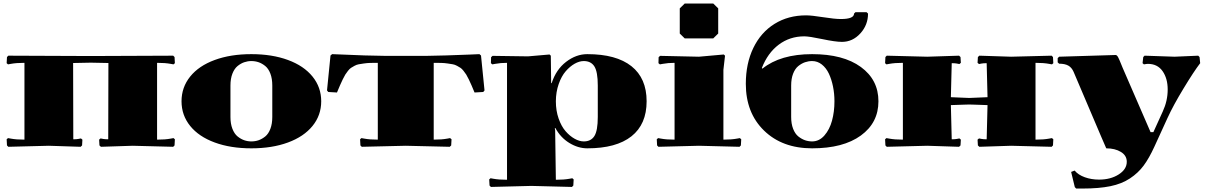

<svg xmlns="http://www.w3.org/2000/svg" viewBox="-20 -840 6902 1100"><path d="M120.1 -480Q73.2 -480 42 -474.1L25.9 -471.2L18.1 -478L20 -513.2L27.8 -521L500 -519L972.2 -521L980 -513.2L981.9 -478L974.1 -471.2L958 -474.1Q926.8 -480 879.9 -480V-40Q926.8 -40 958 -45.9L974.1 -48.8L981.9 -42L980 -6.8L972.2 1L740.2 -4.9L558.1 1L549.8 -6.8L547.9 -40L556.2 -46.9L571.8 -43.9Q581.5 -42 600.1 -42L601.1 -479Q541 -481 500 -481Q459 -481 398.9 -479L399.9 -42Q418.5 -42 428.2 -43.9L443.8 -46.9L452.1 -40L450.2 -6.8L441.9 1L259.8 -4.9L27.8 1L20 -6.8L18.1 -42L25.9 -48.8L42 -45.9Q73.2 -40 120.1 -40Z M1629.9 -23.7Q1539.1 9.8 1419.9 9.8Q1300.8 9.8 1210 -23.7Q1119.1 -57.1 1069.6 -118.4Q1020 -179.7 1020 -259.8Q1020 -339.8 1069.6 -401.4Q1119.1 -462.9 1210 -496.3Q1300.8 -529.8 1419.9 -529.8Q1539.1 -529.8 1629.9 -496.3Q1720.7 -462.9 1770.5 -401.4Q1820.3 -339.8 1820.3 -259.8Q1820.3 -179.7 1770.5 -118.4Q1720.7 -57.1 1629.9 -23.7ZM1419.9 -490.2Q1398.9 -490.2 1379.2 -483.4Q1359.4 -476.6 1341.1 -461.7Q1322.8 -446.8 1311.5 -418Q1300.3 -389.2 1300.3 -350.1V-169.9Q1300.3 -130.9 1311.5 -102.1Q1322.8 -73.2 1341.1 -58.3Q1359.4 -43.5 1379.2 -36.6Q1398.9 -29.8 1419.9 -29.8Q1441.9 -29.8 1461.7 -36.6Q1481.4 -43.5 1499.8 -58.3Q1518.1 -73.2 1529.1 -102.1Q1540 -130.9 1540 -169.9V-350.1Q1540 -389.2 1529.1 -418Q1518.1 -446.8 1499.8 -461.7Q1481.4 -476.6 1461.7 -483.4Q1441.9 -490.2 1419.9 -490.2Z M2144.5 -480Q2119.1 -480 2100.8 -479.5Q2082.5 -479 2064.7 -476.3Q2046.9 -473.6 2035.2 -471.7Q2023.4 -469.7 2011 -462.9Q1998.5 -456.1 1991 -451.2Q1983.4 -446.3 1973.6 -434.1Q1963.9 -421.9 1958.3 -412.8Q1952.6 -403.8 1943.4 -384.8Q1934.1 -365.7 1928 -351.3Q1921.9 -336.9 1910.6 -310.1L1860.8 -313L1853.5 -321.8L1873.5 -522L1882.8 -529.8Q2103.5 -520 2183.6 -520H2425.8Q2461.4 -520 2536.6 -522.5Q2611.8 -524.9 2668.9 -527.3L2726.6 -529.8L2735.8 -522L2755.9 -321.8L2748.5 -313L2698.7 -310.1Q2687.5 -336.9 2681.4 -351.3Q2675.3 -365.7 2666 -384.8Q2656.7 -403.8 2651.1 -412.8Q2645.5 -421.9 2635.7 -434.1Q2626 -446.3 2618.4 -451.2Q2610.8 -456.1 2598.4 -462.9Q2585.9 -469.7 2574.2 -471.7Q2562.5 -473.6 2544.7 -476.3Q2526.9 -479 2508.5 -479.5Q2490.2 -480 2464.8 -480V-40Q2511.7 -40 2543 -45.9L2558.6 -48.8L2566.9 -42L2564.9 -6.8L2556.6 1L2304.7 -4.9L2052.7 1L2044.9 -6.8L2043 -42L2050.8 -48.8L2066.9 -45.9Q2098.1 -40 2144.5 -40Z M3164.6 -259.8Q3164.6 -206.1 3180.4 -160.9Q3196.3 -115.7 3220.5 -88.1Q3244.6 -60.5 3272 -45.2Q3299.3 -29.8 3324.7 -29.8Q3365.7 -29.8 3385.3 -60.5Q3404.8 -91.3 3404.8 -169.9V-350.1Q3404.8 -428.7 3385.3 -459.5Q3365.7 -490.2 3324.7 -490.2Q3299.3 -490.2 3272.2 -474.9Q3245.1 -459.5 3220.9 -431.6Q3196.8 -403.8 3180.9 -358.6Q3165 -313.5 3164.6 -259.8ZM2884.8 -480Q2847.7 -480 2816.4 -474.1L2800.8 -471.2L2792.5 -478L2793.5 -512.2L2801.8 -520L3004.9 -517.1L3128.4 -527.8L3135.7 -521Q3135.7 -514.2 3136.7 -443.1Q3137.7 -372.1 3137.7 -363.8H3140.6Q3166 -441.9 3223.4 -485.8Q3280.8 -529.8 3344.7 -529.8Q3510.7 -529.8 3597.7 -460.7Q3684.6 -391.6 3684.6 -259.8Q3684.6 -127.9 3597.7 -59.1Q3510.7 9.8 3344.7 9.8Q3292 9.8 3241.7 -21Q3191.4 -51.8 3161.6 -106.9L3158.7 -106L3160.6 -91.8L3164.6 189.9Q3211.4 189.9 3242.7 184.1L3258.8 181.2L3266.6 188L3264.6 223.1L3256.8 231L3024.4 225.1L2792.5 231L2784.7 223.1L2782.7 188L2790.5 181.2L2806.6 184.1Q2837.9 189.9 2884.8 189.9Z M3874.5 -792 3902.8 -819.8H4066.4L4094.7 -792V-647.9L4066.4 -620.1H3902.8L3874.5 -647.9ZM3844.7 -480Q3807.6 -480 3776.4 -474.1L3760.7 -471.2L3752.4 -478L3753.4 -512.2L3761.7 -520L3984.4 -515.1L4126.5 -527.8L4133.8 -521Q4124.5 -446.8 4124.5 -439.9V-40Q4171.4 -40 4202.6 -45.9L4218.8 -48.8L4226.6 -42L4224.6 -6.8L4216.8 1L3984.4 -4.9L3752.4 1L3744.6 -6.8L3742.7 -42L3750.5 -48.8L3766.6 -45.9Q3797.9 -40 3844.7 -40Z M4344.7 -450.2 4348.1 -446.8Q4451.2 -529.8 4632.8 -529.8Q4811 -529.8 4911.9 -456.3Q5012.7 -382.8 5012.7 -259.8Q5012.7 -136.7 4911.9 -63.5Q4811 9.8 4632.8 9.8Q4461.9 9.8 4357.4 -91.8Q4252.9 -193.4 4252.9 -359.9Q4252.9 -476.1 4295.9 -565.2Q4338.9 -654.3 4417.2 -703.1Q4495.6 -752 4598.1 -752Q4629.4 -752 4695.6 -741.5Q4761.7 -731 4797.9 -731Q4873 -731 4873 -762.2L4880.9 -770H4944.8L4953.1 -762.2Q4953.1 -696.8 4908.9 -648.4Q4864.7 -600.1 4803.7 -600.1Q4766.1 -600.1 4690.9 -616Q4615.7 -631.8 4587.9 -631.8Q4504.9 -631.8 4441.4 -584Q4377.9 -536.1 4344.7 -450.2ZM4632.8 -490.2Q4611.8 -490.2 4592 -483.4Q4572.3 -476.6 4553.7 -461.7Q4535.2 -446.8 4523.9 -418Q4512.7 -389.2 4512.7 -350.1V-169.9Q4512.7 -130.9 4523.9 -102.1Q4535.2 -73.2 4553.7 -58.3Q4572.3 -43.5 4592 -36.6Q4611.8 -29.8 4632.8 -29.8Q4673.3 -29.8 4703.1 -63.7Q4732.9 -97.7 4746.8 -148.9Q4760.7 -200.2 4760.7 -259.8Q4760.7 -303.7 4752.4 -344.5Q4744.1 -385.3 4728.8 -418Q4713.4 -450.7 4688.5 -470.5Q4663.6 -490.2 4632.8 -490.2Z M5152.8 -480Q5106 -480 5074.7 -474.1L5058.6 -471.2L5050.8 -478L5052.7 -513.2L5060.5 -521L5292.5 -515.1L5474.6 -521L5482.9 -513.2L5484.9 -480L5476.6 -473.1L5460.9 -476.1Q5451.2 -478 5432.6 -478L5427.7 -283.2Q5458.5 -282.2 5490.7 -280.5Q5522.9 -278.8 5532.7 -278.8Q5542.5 -278.8 5574.7 -280.5Q5606.9 -282.2 5637.7 -283.2L5632.8 -478Q5614.3 -478 5604.5 -476.1L5588.9 -473.1L5580.6 -480L5582.5 -513.2L5590.8 -521L5772.9 -515.1L6004.9 -521L6012.7 -513.2L6014.6 -478L6006.8 -471.2L5990.7 -474.1Q5959.5 -480 5912.6 -480V-40Q5959.5 -40 5990.7 -45.9L6006.8 -48.8L6014.6 -42L6012.7 -6.8L6004.9 1L5772.9 -4.9L5590.8 1L5582.5 -6.8L5580.6 -40L5588.9 -46.9L5604.5 -43.9Q5614.3 -42 5632.8 -42L5637.7 -237.8Q5614.7 -238.8 5590.1 -239.5Q5565.4 -240.2 5553.5 -240.7Q5541.5 -241.2 5532.7 -241.2Q5523.9 -241.2 5512 -240.7Q5500 -240.2 5475.3 -239.5Q5450.7 -238.8 5427.7 -237.8L5432.6 -42Q5451.2 -42 5460.9 -43.9L5476.6 -46.9L5484.9 -40L5482.9 -6.8L5474.6 1L5292.5 -4.9L5060.5 1L5052.7 -6.8L5050.8 -42L5058.6 -48.8L5074.7 -45.9Q5106 -40 5152.8 -40Z M6317.9 9.8 6287.6 -60.1 6130.9 -428.2Q6120.1 -453.1 6100.6 -464.1Q6081.1 -475.1 6047.9 -475.1L6039.6 -482.9V-506.8L6047.9 -515.1L6370.6 -524.9H6371.6Q6375.5 -524.9 6379.4 -521.2Q6383.3 -517.6 6387.2 -509.5Q6391.1 -501.5 6394.3 -494.1Q6397.5 -486.8 6402.8 -473.6Q6408.2 -460.4 6411.6 -452.1L6571.8 -83H6587.9L6641.6 -201.2Q6669.9 -262.2 6669.9 -327.1Q6669.9 -390.6 6640.6 -432.4Q6611.3 -474.1 6556.6 -474.1Q6553.2 -474.1 6549.3 -473.6Q6545.4 -473.1 6540.8 -472.4Q6536.1 -471.7 6533.7 -471.2L6525.9 -478L6529.8 -513.2L6537.6 -521L6709.5 -515.1L6844.7 -521L6852.5 -513.2L6856 -478Q6819.8 -430.7 6761 -333.7Q6702.1 -236.8 6668.9 -164.1L6593.8 0Q6563.5 66.4 6532.2 108.6Q6501 150.9 6453.9 182.1Q6406.7 213.4 6341.3 226.8Q6275.9 240.2 6182.6 240.2H6145.5L6137.7 231.9L6116.7 145L6136.7 137.2Q6157.7 162.1 6195.1 175.5Q6232.4 189 6276.9 189Q6342.8 189 6389.2 159.4Q6435.5 129.9 6435.5 86.9Q6435.5 50.8 6401.6 30.3Q6367.7 9.8 6317.9 9.8Z"/></svg>

Font: Yokawerad
Style: Regular
Weight: 500
Designer: gluk
Foundry: gluk
Version: Version 0.79